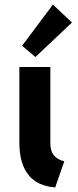

<svg xmlns="http://www.w3.org/2000/svg" viewBox="-20 -819 342 847"><path d="M65.4 -189.5V-523.4H202.1V-186.5Q201.7 -121.6 263.7 -107.4L223.6 7.8Q66.4 -3.9 65.4 -189.5ZM77.6 -617.2 213.4 -798.8 297.4 -719.7 136.2 -567.4Z"/></svg>

Font: Reddit Sans Strawberry
Style: Bold
Weight: 700
Designer: Stephen Hutchings
Foundry: Reddit
Version: Version 1.013